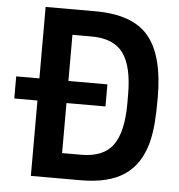

<svg xmlns="http://www.w3.org/2000/svg" viewBox="-54 -831 824 883"><g transform="rotate(5 357.5 -390.0)"><path d="M351 0H121V-348H14V-450H121V-780H351Q524 -780 597.5 -691Q671 -602 671 -410Q671 -336 667 -288.5Q663 -241 652 -199Q625 -98 552 -49Q479 0 351 0ZM343 -117Q446 -117 490 -178Q534 -239 534 -370V-410Q534 -541 490 -602Q446 -663 343 -663H255V-450H435V-348H255V-117Z"/></g></svg>

Font: Tanohe Sans SemiBold
Style: Regular
Weight: 600
Designer: Village Type and Design LLC & Cristiano Sobral
Foundry: Cooper Hewitt Smithsonian Design Museum
Version: Version 1.00;September 29, 2021;FontCreator 13.0.0.2655 64-b